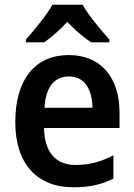

<svg xmlns="http://www.w3.org/2000/svg" viewBox="-20 -786 570 816"><path d="M331 -766H203C179 -723 126 -658 90 -618V-606H168C198 -627 233 -658 266 -693C299 -658 335 -627 367 -606H445V-618C408 -659 356 -721 331 -766ZM272 -552C132 -552 45 -452 45 -267C45 -89 138 10 292 10C362 10 412 -2 462 -27V-126C408 -98 361 -85 301 -85C216 -85 169 -140 167 -242H488V-307C488 -458 408 -552 272 -552ZM273 -461C340 -461 372 -406 373 -328H169C174 -418 213 -461 273 -461Z"/></svg>

Font: Noto Sans Thai SemCond SemBd
Style: Regular
Weight: 600
Width: 4
Designer: Monotype Design Team
Foundry: Monotype Imaging Inc.
Version: Version 2.002